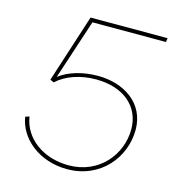

<svg xmlns="http://www.w3.org/2000/svg" viewBox="-105 -791 818 886"><g transform="rotate(15 304.0 -348.0)"><path d="M294 4C456 4 554 -123 554 -253C554 -380 447 -449 322 -449C252 -449 184 -430 139 -395L233 -681H584L587 -700H219L114 -375L132 -367C176 -408 244 -431 318 -431C451 -431 534 -358 534 -250C534 -129 442 -15 297 -15C174 -15 80 -86 65 -186L46 -180C61 -80 161 4 294 4Z"/></g></svg>

Font: Fixel Display 20240404 Thin
Style: Italic
Weight: 100
Italic angle: -10°
Designer: AlfaBravo + MacPaw
Foundry: Kyrylo Tkachov, Marchela Mozhyna, Serhii Makarenko, Maria Weinstein, Zakhar Kryvoshyya
Version: Version 1.211;Glyphs 3.2 (3225)